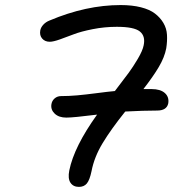

<svg xmlns="http://www.w3.org/2000/svg" viewBox="-20 -730 728 759"><path d="M292 8.8Q269.5 8.8 258.5 -7.8Q247.6 -24.4 253.9 -56.2Q272.9 -150.4 363.8 -276.9Q270 -265.1 242.2 -265.1Q212.9 -265.1 196.5 -280.5Q180.2 -295.9 183.1 -316.9Q185.1 -331.5 195.8 -340.8Q206.5 -350.1 221.2 -350.1Q251.5 -350.1 284.7 -353Q317.9 -356 362.5 -361.8Q407.2 -367.7 434.1 -370.1Q472.7 -420.4 489 -442.6Q505.4 -464.8 524.7 -497.3Q543.9 -529.8 547.9 -550.8Q555.7 -587.4 532.7 -605.7Q509.8 -624 441.9 -624Q393.1 -624 346.4 -614.7Q299.8 -605.5 271.5 -594.5Q243.2 -583.5 216.8 -574.2Q190.4 -564.9 176.8 -564.9Q157.7 -564.9 146.7 -577.6Q135.7 -590.3 139.2 -609.9Q141.6 -622.1 151.4 -632.6Q161.1 -643.1 175.8 -648.9Q320.3 -710 457 -710Q502.4 -710 537.1 -701.2Q571.8 -692.4 592.5 -676.5Q613.3 -660.6 626 -639.2Q638.7 -617.7 640.1 -592.5Q641.6 -567.4 637.2 -539.1Q630.4 -503.4 607.7 -465.1Q585 -426.8 546.9 -377.9H579.1Q614.3 -377.9 631.8 -362.1Q649.4 -346.2 645 -320.8Q638.7 -293 601.1 -293Q547.4 -293 475.1 -289.1Q419.4 -219.7 386 -164.6Q352.5 -109.4 341.8 -53.2Q334.5 -18.1 323.2 -4.6Q312 8.8 292 8.8Z"/></svg>

Font: Shantell Sans Normal
Style: Italic
Weight: 400
Italic angle: -11.31°
Designer: Stephen Nixon, Anya Danilova, Shantell Martin
Foundry: Arrow Type
Version: Version 1.006;[559af2be0]